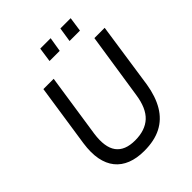

<svg xmlns="http://www.w3.org/2000/svg" viewBox="-250 -1060 1214 1214"><g transform="rotate(-45 357.0 -452.5)"><path d="M328 9Q262 9 212.5 -10.5Q163 -30 132 -68.5Q101 -107 90 -164Q79 -221 90 -298L153 -719H245L181 -292Q166 -184 204.5 -131.5Q243 -79 334 -79Q424 -79 475.5 -126.5Q527 -174 542 -279L609 -719H701L636 -277Q621 -184 583 -120Q545 -56 482 -23.5Q419 9 328 9ZM485 -817 500 -914H592L578 -817ZM306 -817 320 -914H413L397 -817Z"/></g></svg>

Font: Nunitoga
Style: Medium Italic
Weight: 500
Italic angle: -9°
Designer: Vernon Adams
Foundry: Vernon Adams
Version: Version 1.0